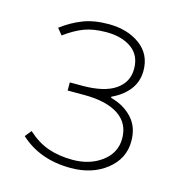

<svg xmlns="http://www.w3.org/2000/svg" viewBox="-82 -563 604 648"><g transform="rotate(15 220.0 -239.0)"><path d="M221.2 12.2Q113.3 12.2 43.9 -51.8L62 -74.2Q96.7 -42.5 134.8 -29.3Q172.9 -16.1 220.2 -16.1Q280.3 -16.1 322 -47.4Q363.8 -78.6 363.8 -128.9Q363.8 -182.1 321.5 -210Q279.3 -237.8 202.1 -237.8H144V-266.1H188Q263.7 -266.1 302.7 -292.7Q341.8 -319.3 341.8 -366.2Q341.8 -413.6 307.9 -437.7Q273.9 -461.9 220.2 -461.9Q174.3 -461.9 142.1 -449.5Q109.9 -437 76.2 -412.1L58.1 -434.1Q92.8 -460.4 130.9 -475.3Q168.9 -490.2 220.2 -490.2Q286.1 -490.2 330.1 -458Q374 -425.8 374 -368.2Q374 -330.1 352.1 -301.8Q330.1 -273.4 292 -255.9V-252Q337.4 -240.2 366.7 -209.2Q396 -178.2 396 -127.9Q396 -66.9 345.9 -27.3Q295.9 12.2 221.2 12.2Z"/></g></svg>

Font: Source Sans 3 ExtraLight
Style: Regular
Weight: 200
Designer: Paul D. Hunt
Foundry: Adobe
Version: Version 3.052;hotconv 1.1.0;makeotfexe 2.6.0